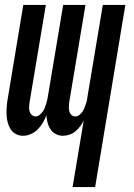

<svg xmlns="http://www.w3.org/2000/svg" viewBox="-20 -540 540 775"><path d="M273 215 318 -54Q312 -41 303.5 -30Q295 -19 284.5 -10Q274 -1 260.5 3.5Q247 8 234 8Q218 8 205 1Q192 -6 184 -18Q176 -30 172 -45Q168 -60 167 -75Q162 -60 153.5 -45.5Q145 -31 133 -18.5Q121 -6 105 1Q89 8 74 8H73Q57 8 44 1Q31 -6 23 -18.5Q15 -31 11 -46Q7 -61 6.5 -76.5Q6 -92 7 -108Q8 -124 11 -140L74 -520H165L99 -125Q98 -116 97.5 -107Q97 -98 99.5 -90Q102 -82 108.5 -76Q115 -70 124 -70Q132 -70 139.5 -76Q147 -82 152.5 -89.5Q158 -97 161 -105Q164 -113 166.5 -121.5Q169 -130 171 -138.5Q173 -147 174 -155L235 -520H325L259 -125Q258 -116 258 -107Q258 -98 260 -90Q262 -82 268.5 -76Q275 -70 284 -70Q293 -70 300.5 -76Q308 -82 313 -89.5Q318 -97 321 -105Q324 -113 327 -121.5Q330 -130 331.5 -138.5Q333 -147 334 -155L395 -520H486L364 215Z"/></svg>

Font: Iosevka Semibold
Style: Italic
Weight: 600
Italic angle: -9°
Monospace: yes
Designer: Belleve Invis
Foundry: Belleve Invis
Version: Version 32.5.0; ttfautohint (v1.8.4)